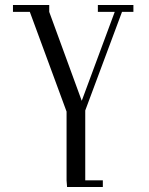

<svg xmlns="http://www.w3.org/2000/svg" viewBox="-20 -459 599 773"><path d="M32.2 -411.1V-439H178.2V-411.1L309.1 -53.2L441.9 -411.1H374V-439H517.1V-411.1H471.2L323.2 -14.2V267.1H394V293.9H250L248 267.1V-9.8L100.1 -411.1Z"/></svg>

Font: Dehuti
Style: Book
Weight: 400
Version: Version 1.2